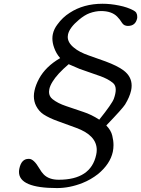

<svg xmlns="http://www.w3.org/2000/svg" viewBox="-20 -918 736 1002"><path d="M574.2 -402.8Q579.1 -416.5 581.5 -428.2Q584 -439.9 584 -449.7Q584 -472.2 570.3 -484.4Q543.9 -506.8 499.5 -522L395 -558.6L338.4 -583Q278.8 -532.2 253.9 -491.2Q240.7 -469.7 237.3 -452.1Q235.8 -444.8 235.8 -438.5Q235.8 -415 254.4 -400.4Q281.2 -378.9 325.2 -364.3L414.6 -334Q457 -320.3 498 -293.5Q564.9 -377 574.2 -402.8ZM624.5 -550.8Q667 -519 667 -471.2Q667 -458.5 664.1 -445.3Q656.7 -412.1 632.8 -372.6Q619.6 -351.6 534.7 -263.2Q559.6 -237.8 565.9 -210Q572.3 -184.6 572.3 -160.6Q572.3 -143.1 568.8 -126Q555.2 -62.5 491.7 -9.8Q453.6 20 410.2 37.1Q343.3 63.5 277.3 63.5Q79.1 63.5 79.1 -21Q79.1 -29.3 81.1 -38.6Q91.8 -88.9 128.9 -88.9H131.8Q156.2 -88.9 185.5 -38.6Q196.8 -19 208.5 -7.3Q235.8 20 286.6 20Q454.1 20 481.9 -109.9Q484.9 -123 484.9 -135.3Q484.9 -211.9 377 -251L282.2 -285.6Q237.8 -301.3 207.5 -320.8Q183.1 -336.9 168.5 -365.2Q156.7 -388.7 156.7 -416Q156.7 -430.2 160.2 -445.8Q166.5 -475.1 184.1 -507.8Q218.3 -570.8 293.9 -614.7Q272.9 -639.2 262.7 -668.5Q253.4 -693.8 253.4 -717.3Q253.4 -729.5 255.9 -740.7Q261.7 -767.1 279.8 -790.5Q306.6 -827.6 343.8 -851.1Q416 -898.4 515.1 -898.4Q557.1 -898.4 601.6 -889.2Q645.5 -880.4 676.3 -863.8Q686.5 -858.4 690.9 -852.1Q693.4 -847.7 695.3 -840.8L695.8 -834.5Q696.3 -831.5 696.3 -828.6Q696.3 -825.7 695.8 -822.8Q687.5 -782.7 647.5 -782.7Q627.9 -782.7 617.7 -797.4Q605.5 -817.4 591.3 -831.5Q562.5 -860.4 507.3 -860.4Q478.5 -860.4 447.3 -849.1Q421.9 -839.8 392.1 -814.9Q342.8 -773.9 335 -738.3Q333.5 -731.9 333.5 -725.6Q333.5 -695.3 365.7 -669.4Q393.1 -646 443.8 -628.4L530.3 -597.7Q593.3 -574.2 624.5 -550.8Z"/></svg>

Font: inglobal
Style: Italic
Weight: 400
Italic angle: -12°
Designer: Andrey Kochetov, Denis Davydov, Evgeny Yurtaev
Foundry: inglobal
Version: Version 1.00 September 25, 2014, initial release